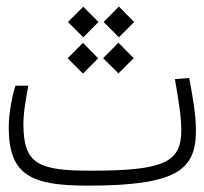

<svg xmlns="http://www.w3.org/2000/svg" viewBox="-20 -568 626 589"><path d="M248.5 1.5C521.5 1.5 581.1 -45.9 581.1 -167.5C581.1 -213.9 571.8 -268.6 560.5 -328.6L516.6 -325.2C528.3 -255.9 536.1 -211.9 536.1 -168.5C536.1 -69.8 482.9 -44.4 258.3 -44.4C97.2 -44.4 51.8 -64.9 51.8 -187.5C51.8 -227.5 60.5 -268.1 66.9 -305.2H27.3C18.6 -277.8 6.8 -223.1 6.8 -177.7C6.8 -31.7 73.7 1.5 248.5 1.5ZM344.7 -453.6 391.6 -500.5 344.7 -547.9 297.9 -500.5ZM234.4 -342.3 281.2 -389.2 234.4 -436.5 187.5 -389.2ZM235.4 -453.6 282.2 -500.5 235.4 -547.4 188.5 -500.5ZM343.3 -342.8 390.1 -389.6 343.3 -437 296.4 -389.6Z"/></svg>

Font: Cascadia Code PL ExtraLight
Style: Regular
Weight: 200
Monospace: yes
Designer: Aaron Bell
Foundry: Saja Typeworks
Version: Version 2404.023